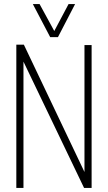

<svg xmlns="http://www.w3.org/2000/svg" viewBox="-20 -921 529 941"><path d="M60 0V-702H97L394 -78V-700H429V0H392L95 -619V0ZM348 -901 264 -739H226L141 -901H174L246 -769L316 -901Z"/></svg>

Font: Georama SemiCondensed ExtraLight
Style: Regular
Weight: 200
Width: 4
Designer: Jean-Baptiste Levee
Foundry: Production Type
Version: Version 1.000